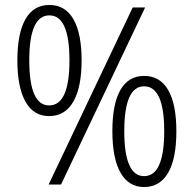

<svg xmlns="http://www.w3.org/2000/svg" viewBox="-20 -744 781 774"><path d="M179 -724Q243 -724 276 -666.5Q309 -609 309 -501Q309 -392 275.5 -334Q242 -276 178 -276Q115 -276 82.5 -334.5Q50 -393 50 -501Q50 -609 82.5 -666.5Q115 -724 179 -724ZM565 -714 226 0H176L515 -714ZM179 -682Q98 -682 98 -501Q98 -319 178 -319Q260 -319 260 -501Q260 -682 179 -682ZM561 -438Q625 -438 658 -381Q691 -324 691 -215Q691 -104 657.5 -47Q624 10 561 10Q499 10 466 -47.5Q433 -105 433 -216Q433 -325 465.5 -381.5Q498 -438 561 -438ZM561 -396Q481 -396 481 -215Q481 -34 561 -34Q602 -34 622 -80Q642 -126 642 -215Q642 -396 561 -396Z"/></svg>

Font: Noto Sans Lao SemiCondensed Light
Style: Regular
Weight: 300
Width: 4
Designer: Monotype Design Team
Foundry: Monotype Imaging Inc.
Version: Version 2.003; ttfautohint (v1.8.4.7-5d5b)